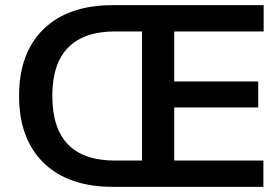

<svg xmlns="http://www.w3.org/2000/svg" viewBox="-20 -725 1085 745"><path d="M54 -353Q54 -520 149.5 -612.5Q245 -705 418 -705H1003V-603H656V-409H982V-308H656V-102H1002V0H418Q245 0 149.5 -93Q54 -186 54 -353ZM531 -102V-603H426Q306 -603 244.5 -540.5Q183 -478 183 -353Q183 -102 426 -102Z"/></svg>

Font: wassup Sans
Style: Bold
Weight: 700
Version: Version 2.001